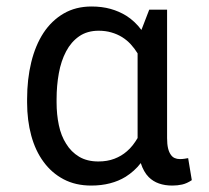

<svg xmlns="http://www.w3.org/2000/svg" viewBox="-20 -558 640 588"><path d="M491.7 -528.3H437L414.6 -470.2L413.1 -466.3Q403.3 -479.5 391.6 -490.5Q379.9 -501.5 366.7 -509.8Q344.7 -523.4 318.4 -530.8Q292 -538.1 260.3 -538.1Q211.9 -538.1 175 -516.6Q138.2 -495.1 113.3 -457.5Q88.4 -419.4 75.7 -367.4Q63 -315.4 63 -254.4V-244.1Q63 -189.5 75.7 -142.8Q88.4 -96.2 113.3 -62.5Q138.2 -28.3 174.8 -9Q211.4 10.3 259.3 10.3Q290.5 10.3 316.9 3.4Q343.3 -3.4 364.7 -16.6Q377.9 -24.9 389.6 -35.4Q401.4 -45.9 411.1 -58.6Q415.5 -44.9 421.6 -34.2Q427.7 -23.4 435.5 -15.6Q448.7 -2.4 466.8 3.9Q484.9 10.3 507.8 10.3Q523.4 10.3 537.8 7.1Q552.2 3.9 567.4 -6.3L556.2 -73.7Q551.3 -72.8 544.7 -71.8Q538.1 -70.8 530.8 -70.8Q522 -70.8 514.9 -74Q507.8 -77.1 502.9 -84.5Q497.6 -91.8 494.6 -104.2Q491.7 -116.7 491.7 -135.3ZM153.3 -244.1V-254.4Q153.3 -295.9 160.2 -333.7Q167 -371.6 182.6 -400.9Q197.8 -429.7 222.4 -446.8Q247.1 -463.9 282.2 -463.9Q303.2 -463.9 321 -458.7Q338.9 -453.6 354 -444.3Q368.7 -435.1 380.4 -422.4Q392.1 -409.7 401.4 -394.5V-160.2Q401.4 -150.9 401.4 -146.2Q401.4 -141.6 401.4 -135.3Q394.5 -123.5 386.5 -113.3Q378.4 -103 368.7 -94.7Q352.1 -80.1 330.3 -71.8Q308.6 -63.5 281.2 -63.5Q246.6 -63.5 222.2 -78.1Q197.8 -92.8 182.6 -117.7Q167 -142.1 160.2 -174.8Q153.3 -207.5 153.3 -244.1Z"/></svg>

Font: RobotoMono Nerd Font
Style: Regular
Weight: 400
Monospace: yes
Designer: Google
Version: Version 3.000;Nerd Fonts 3.2.1